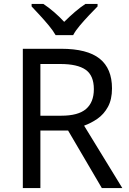

<svg xmlns="http://www.w3.org/2000/svg" viewBox="-20 -964 662 984"><path d="M294 -714Q427 -714 490.5 -663.5Q554 -613 554 -511Q554 -454 533 -416Q512 -378 479.5 -355.5Q447 -333 411 -320L607 0H502L329 -295H187V0H97V-714ZM289 -636H187V-371H294Q381 -371 421 -405.5Q461 -440 461 -507Q461 -577 419 -606.5Q377 -636 289 -636ZM265 -784Q252 -807 230 -833.5Q208 -860 184 -886Q160 -912 142 -931V-944H202Q228 -927 256 -903Q284 -879 309 -852Q336 -879 364 -903Q392 -927 418 -944H480V-931Q461 -912 436.5 -886Q412 -860 389.5 -833.5Q367 -807 355 -784Z"/></svg>

Font: Go Noto Current
Style: Regular
Weight: 400
Designer: Monotype Design Team
Foundry: Monotype Imaging Inc.
Version: Version 2.007; ttfautohint (v1.8) -l 8 -r 50 -G 200 -x 14 -D